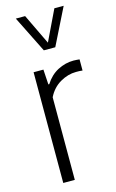

<svg xmlns="http://www.w3.org/2000/svg" viewBox="-124 -857 546 907"><g transform="rotate(-15 149.0 -404.0)"><path d="M67.5 0V-541.5H115.5L120 -468H124.5Q149.5 -507.5 186.5 -526.8Q223.5 -546 264 -546Q273 -546 280.5 -545.2Q288 -544.5 293 -544V-489.5Q284.5 -490.5 277.5 -490.8Q270.5 -491 261.5 -491Q221.5 -491 183.2 -468.8Q145 -446.5 124 -404V0ZM141 -629 52 -808H97.5L169 -659L240.5 -808H286L197 -629Z"/></g></svg>

Font: Encode Sans Cnd Lt
Style: Regular
Weight: 300
Width: 3
Designer: Multiple Designers
Foundry: Impallari Type
Version: Version 3.002; ttfautohint (v1.8.3) -l 8 -r 50 -G 200 -x 14 